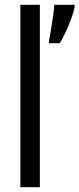

<svg xmlns="http://www.w3.org/2000/svg" viewBox="-20 -780 331 800"><path d="M146 0H65V-760H146ZM291 -750Q287 -729 276 -700Q265 -671 252.5 -644Q240 -617 229 -600H184V-611Q186 -619 189.5 -638.5Q193 -658 196.5 -681.5Q200 -705 203 -726.5Q206 -748 206 -760H291Z"/></svg>

Font: Noto Sans Devanagari ExtraCondensed
Style: Regular
Weight: 400
Width: 2
Designer: Jelle Bosma - Monotype Design Team
Foundry: Monotype Imaging Inc.
Version: Version 2.006